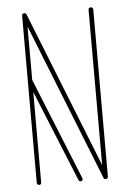

<svg xmlns="http://www.w3.org/2000/svg" viewBox="-50 -697 495 734"><g transform="rotate(-5 198.0 -329.5)"><path d="M62 -651Q62 -654 64.5 -656.5Q67 -659 71 -659Q75 -659 77 -656.5Q79 -654 79 -651V-9Q79 -5 77 -2.5Q75 0 71 0Q67 0 64.5 -2.5Q62 -5 62 -9ZM237 -12Q238 -11 238 -9Q238 -5 236 -2.5Q234 0 230 0Q224 0 222 -5L63 -395Q63 -396 62.5 -397Q62 -398 62 -399Q62 -402 64.5 -404.5Q67 -407 71 -407Q77 -407 79 -402ZM317 -651Q317 -654 319.5 -656.5Q322 -659 326 -659Q330 -659 332.5 -656.5Q335 -654 335 -651V-9Q335 -5 332.5 -2.5Q330 0 326 0Q322 0 319.5 -2.5Q317 -5 317 -9ZM334 -12Q334 -12 334.5 -10.5Q335 -9 335 -9Q335 -5 332.5 -2.5Q330 0 326 0Q323 0 320.5 -1.5Q318 -3 318 -5L63 -647Q63 -648 62.5 -649Q62 -650 62 -651Q62 -654 64.5 -656.5Q67 -659 71 -659Q73 -659 75.5 -657.5Q78 -656 79 -654Z"/></g></svg>

Font: Libertine-Super Thin
Style: Regular
Weight: 100
Designer: Bastien Sozeau
Foundry: NBR — Bastien Sozeau
Version: Version 2.003;gftools[0.9.33]